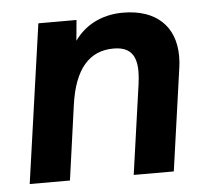

<svg xmlns="http://www.w3.org/2000/svg" viewBox="-43 -548 649 594"><g transform="rotate(-5 282.0 -251.5)"><path d="M26 0H151L183.5 -233C199 -342.5 245.5 -395 320.5 -395C368.5 -395 391.5 -372 391.5 -318C391.5 -306.5 390.5 -293.5 388.5 -279L349 0H473.5L518.5 -318.5C520.5 -331 521 -342.5 521 -354C521 -447 462 -503 359.5 -503C306 -503 248 -484.5 208.5 -429L214.5 -493H96Z"/></g></svg>

Font: HK Grotesk
Style: Bold Italic
Weight: 700
Italic angle: -16°
Designer: Alfredo Marco Pradil
Foundry: Hanken Design Co.
Version: Version 3.001;FEAKit 1.0